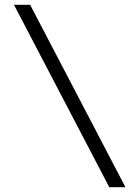

<svg xmlns="http://www.w3.org/2000/svg" viewBox="-20 -710 548 796"><path d="M433 66 38 -690H105L500 66Z"/></svg>

Font: Taylor Sans
Style: Regular
Weight: 400
Italic angle: -8°
Designer: Natanael Gama
Version: Version 1.001 September 8, 2015